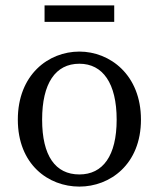

<svg xmlns="http://www.w3.org/2000/svg" viewBox="-20 -678 588 711"><path d="M274 13C387 13 502 -69 502 -235C502 -401 387 -487 274 -487C159 -487 46 -401 46 -235C46 -69 159 13 274 13ZM274 -32C185 -32 136 -101 136 -235C136 -369 185 -442 274 -442C361 -442 412 -369 412 -235C412 -101 361 -32 274 -32ZM145 -597H403V-658H145V-597Z"/></svg>

Font: Source Serif Variable
Style: Regular
Weight: 389
Designer: Frank Grießhammer
Foundry: Adobe Systems Incorporated
Version: Version 3.001;hotconv 1.0.111;makeotfexe 2.5.65597